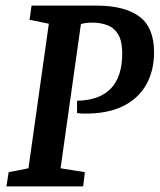

<svg xmlns="http://www.w3.org/2000/svg" viewBox="-20 -668 572 688"><path d="M3 0 11 -51 82 -65 155 -583 86 -597 93 -648H324Q426 -648 479 -609Q532 -570 532 -481Q532 -413 503 -363Q474 -313 418.5 -286.5Q363 -260 281 -261Q275 -261 268.5 -261.5Q262 -262 256 -263V-307Q418 -310 418 -477Q418 -519 404.5 -543Q391 -567 366.5 -577Q342 -587 309 -587Q289 -587 270 -582L197 -65L284 -51L278 0Z"/></svg>

Font: Faustina Light SemiBold
Style: Italic
Weight: 600
Italic angle: -8°
Version: Version 1.200